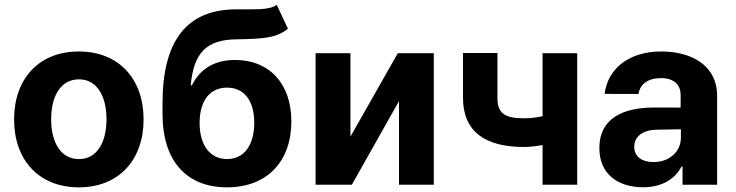

<svg xmlns="http://www.w3.org/2000/svg" viewBox="-20 -766 3050 796"><path d="M306.8 10.7C472.3 10.7 575.3 -102.6 575.3 -270.6C575.3 -439.6 472.3 -552.6 306.8 -552.6C141.3 -552.6 38.4 -439.6 38.4 -270.6C38.4 -102.6 141.3 10.7 306.8 10.7ZM192.1 -271.7C192.1 -366.8 231.2 -437.1 307.5 -437.1C382.5 -437.1 421.5 -366.8 421.5 -271.7C421.5 -176.5 382.5 -106.5 307.5 -106.5C231.2 -106.5 192.1 -176.5 192.1 -271.7Z M1173.7 -647 1127.5 -745.7C1094.5 -722.7 1037.3 -728.3 956 -727.3C757.5 -725.5 653.8 -601.2 653.8 -338.4V-293.7C653.8 -95.5 756 10.7 921.2 10.7C1085.9 10.7 1187.9 -95.5 1187.9 -262.1C1187.9 -421.9 1094.5 -517.4 955.3 -517.4C867.5 -517.4 808.6 -479.4 775.9 -412.6H770.6C783.4 -546.5 834.5 -601.6 960.9 -603C1072.8 -604.8 1127.1 -608.7 1173.7 -647ZM807.5 -257.1C808.2 -350.1 850.9 -402.7 921.2 -402.7C991.1 -402.7 1034.1 -350.1 1034.1 -257.1C1034.1 -163.7 991.1 -106.5 921.9 -106.5C850.5 -106.5 807.5 -164.1 807.5 -257.1Z M1432.9 -199.6V-545.5H1288.4V0H1438.6L1634.2 -346.9V0H1778.4V-545.5H1629.3Z M2372.9 -545.5H2229.4V-284.4C2203.5 -278.4 2178.3 -275.6 2152 -275.6C2071.7 -275.6 2042.3 -296.9 2042.3 -360.1V-546.2H1899.5V-360.1C1899.5 -218 1995 -156.6 2152 -156.6C2175.8 -156.6 2203.5 -159.8 2229.4 -164.8V0H2372.9Z M2646 10.3C2726.6 10.3 2778.8 -24.9 2805.4 -75.6H2809.7V0H2953.1V-367.9C2953.1 -497.9 2843 -552.6 2721.6 -552.6C2590.9 -552.6 2500.7 -485.1 2486.5 -376.8L2626.8 -376.4C2634.2 -418.3 2666.5 -442.1 2720.9 -442.1C2772.4 -442.1 2801.8 -416.2 2801.8 -371.4V-320L2695.3 -320.3C2561.1 -321 2464.8 -274.1 2464.8 -152.3C2464.8 -44.4 2541.9 10.3 2646 10.3ZM2609.4 -157.3C2609.4 -199.9 2644.2 -227.3 2703.5 -228.3L2802.9 -230.1V-195C2802.9 -137.8 2755.7 -94.1 2689.3 -94.1C2642.8 -94.1 2609.4 -115.8 2609.4 -157.3Z"/></svg>

Font: Magic Ui Pro
Style: Bold
Weight: 700
Designer: Stefan Endress, Andreas Faust
Version: Version 1.000;FEAKit 1.0